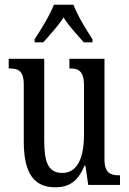

<svg xmlns="http://www.w3.org/2000/svg" viewBox="-20 -786 550 816"><path d="M127 -619V-606H164C192 -639 226 -673 250 -712C274 -673 308 -639 336 -606H373V-619C348 -657 309 -721 292 -766H209C192 -721 152 -657 127 -619ZM215 10C269 10 310 -11 339 -82H343L355 0H490V-41H486C452 -41 424 -49 424 -109V-536H275V-495H278C312 -495 337 -486 337 -422V-215C337 -117 310 -51 245 -51C185 -51 168 -97 168 -188V-536H17V-495H21C56 -495 81 -486 81 -428V-186C81 -48 125 10 215 10Z"/></svg>

Font: Noto Serif Lao ExtCond
Style: Regular
Weight: 400
Width: 2
Designer: Monotype Design Team
Foundry: Monotype Imaging Inc.
Version: Version 2.004